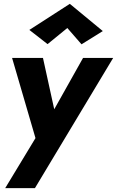

<svg xmlns="http://www.w3.org/2000/svg" viewBox="-20 -762 610 1001"><path d="M570 -460H413L207 -93L285 -91L204 -460H43L165 -42L7 219H162ZM331 -616 405 -531 516 -600 344 -742 133 -606 228 -532Z"/></svg>

Font: Jost
Style: Bold Italic
Weight: 700
Italic angle: -5°
Version: Version 3.710